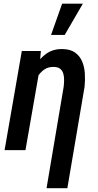

<svg xmlns="http://www.w3.org/2000/svg" viewBox="-20 -800 522 1023"><path d="M187 -408.7 115.7 0H4.4L96.2 -528.3H197.8ZM142.6 -281.7 113.8 -280.8Q119.6 -320.8 133.1 -366.2Q146.5 -411.6 169.9 -451.4Q193.4 -491.2 229.2 -515.6Q265.1 -540 314.9 -538.6Q356.4 -537.6 381.3 -519Q406.2 -500.5 418.2 -471.2Q430.2 -441.9 432.1 -407.2Q434.1 -372.6 430.7 -338.4L338.9 202.6H228L319.3 -337.9Q321.3 -355 321.5 -373.3Q321.8 -391.6 317.4 -407.2Q313 -422.9 301.3 -432.9Q289.6 -442.9 267.6 -443.4Q236.3 -444.3 214.6 -428.7Q192.9 -413.1 178.2 -387.9Q163.6 -362.8 155.3 -334.7Q147 -306.6 142.6 -281.7ZM252 -613.8 311 -780.3H421.4L324.7 -613.8Z"/></svg>

Font: Roboto Condensed Medium
Style: Italic
Weight: 500
Italic angle: -12°
Designer: Christian Robertson
Foundry: Google
Version: Version 3.0; 2020